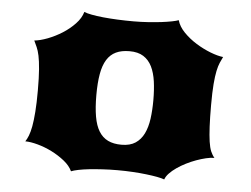

<svg xmlns="http://www.w3.org/2000/svg" viewBox="-43 -580 837 639"><g transform="rotate(5 375.0 -261.0)"><path d="M55.7 -81.1Q61 -88.9 65.9 -101.1Q70.8 -113.3 74.5 -133.1Q78.1 -152.8 80.3 -181.9Q82.5 -210.9 82.5 -252.9Q82.5 -296.9 80.3 -324.2Q78.1 -351.6 74.5 -368.9Q70.8 -386.2 65.9 -397Q61 -407.7 56.2 -418Q75.7 -419.9 100.6 -429.4Q125.5 -439 148.7 -453.6Q171.9 -468.3 189.9 -487.3Q208 -506.3 213.9 -527.3Q222.7 -523.4 239.3 -520.3Q255.9 -517.1 277.8 -514.9Q299.8 -512.7 325.7 -511.5Q351.6 -510.3 379.4 -510.3Q404.8 -510.3 428.7 -512Q452.6 -513.7 472.7 -516.1Q492.7 -518.6 507.3 -521.5Q522 -524.4 529.3 -527.3Q535.2 -506.3 553.7 -487.3Q572.3 -468.3 595.9 -453.6Q619.6 -439 644.3 -429.4Q668.9 -419.9 687 -418Q682.1 -408.2 677.5 -397.7Q672.9 -387.2 669.2 -369.9Q665.5 -352.5 663.3 -325.4Q661.1 -298.3 661.1 -255.4Q661.1 -212.9 662.6 -183.3Q664.1 -153.8 667 -133.8Q669.9 -113.8 675 -101.6Q680.2 -89.4 687.5 -81.1Q675.3 -81.1 659.7 -77.4Q644 -73.7 627.2 -67.6Q610.4 -61.5 594 -53.2Q577.6 -44.9 564 -35.4Q550.3 -25.9 540.5 -15.6Q530.8 -5.4 527.3 4.9Q518.1 1.5 502.4 -1.5Q486.8 -4.4 466.3 -6.8Q445.8 -9.3 421.4 -10.7Q397 -12.2 370.1 -12.2Q343.8 -12.2 319.6 -10.7Q295.4 -9.3 275.1 -7.1Q254.9 -4.9 239.5 -1.7Q224.1 1.5 215.8 4.9Q207.5 -13.2 188 -28.8Q168.5 -44.4 145 -56.2Q121.6 -67.9 97.4 -74.5Q73.2 -81.1 55.7 -81.1ZM277.8 -254.9Q277.8 -213.4 283 -183.6Q288.1 -153.8 299.8 -134.8Q311.5 -115.7 330.1 -106.7Q348.6 -97.7 375.5 -97.7Q403.8 -97.7 421.9 -109.6Q439.9 -121.6 450.2 -142.6Q460.4 -163.6 464.4 -192.4Q468.3 -221.2 468.3 -254.9Q468.3 -288.6 464.4 -317.1Q460.4 -345.7 450.2 -366.5Q439.9 -387.2 421.9 -398.7Q403.8 -410.2 375.5 -410.2Q348.6 -410.2 330.1 -401.4Q311.5 -392.6 299.8 -373.8Q288.1 -355 283 -325.7Q277.8 -296.4 277.8 -254.9Z"/></g></svg>

Font: Arbutus
Style: Regular
Weight: 400
Designer: Karolina Lach
Foundry: Sorkin Type Co.
Version: Version 1.003